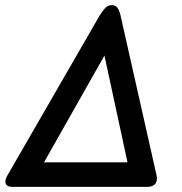

<svg xmlns="http://www.w3.org/2000/svg" viewBox="-20 -730 711 750"><path d="M1 -20Q1 -30 8 -43L369 -669Q382 -690 392.5 -700Q403 -710 417 -710Q431 -710 438.5 -700Q446 -690 451 -669L592 -43Q593 -39 593 -33Q593 -17 583 -8.5Q573 0 554 0H30Q1 0 1 -20ZM478 -96 388 -513 152 -96Z"/></svg>

Font: Kodchasan
Style: Bold Italic
Weight: 700
Italic angle: -10°
Version: Version 1.000; ttfautohint (v1.6)